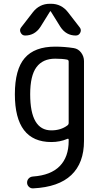

<svg xmlns="http://www.w3.org/2000/svg" viewBox="-20 -780 540 1028"><path d="M252.9 -759.8Q308.6 -759.8 343.8 -714.8L407.2 -632.8Q417 -620.1 409.7 -605Q402.3 -589.8 385.7 -589.8Q334 -589.8 303.7 -635.7L252 -718.8Q252 -719.7 250 -719.7Q248 -719.7 248 -718.8L196.3 -635.7Q166 -589.8 114.3 -589.8Q98.6 -589.8 90.8 -605Q83 -620.1 92.8 -632.8L156.2 -714.8Q191.4 -759.8 247.1 -759.8ZM275.4 -465.8Q209 -465.8 175.3 -420.4Q141.6 -375 141.6 -275.4Q141.6 -82 254.9 -82Q305.7 -82 340.8 -108.4Q347.7 -113.3 347.7 -122.1V-450.2Q347.7 -459 338.9 -460.9Q313.5 -465.8 275.4 -465.8ZM254.9 -19.5Q59.6 -19.5 59.6 -275.4Q59.6 -408.2 112.3 -469.2Q165 -530.3 275.4 -530.3Q325.2 -530.3 375 -522.5Q399.4 -518.6 414.6 -498Q429.7 -477.5 429.7 -453.1V-25.4Q429.7 92.8 361.8 157.2Q293.9 221.7 158.2 228.5Q144.5 229.5 134.8 220.2Q125 210.9 125 197.8Q125 184.6 133.8 175.3Q142.6 166 157.2 165Q252 158.2 299.8 109.4Q347.7 60.5 347.7 -25.4V-31.2Q347.7 -40 339.8 -36.1Q300.8 -19.5 254.9 -19.5Z"/></svg>

Font: Rounded Mgen+ 1mn regular
Style: Regular
Weight: 400
Designer: [Source Han Sans]
Ryoko NISHIZUKA  (kana & ideographs); Paul D. Hunt (Latin, Greek & Cyrillic); Wenlong ZHANG  (bopomofo
Version: Version 1.059.20150602